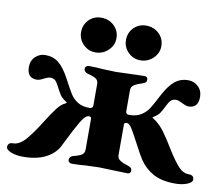

<svg xmlns="http://www.w3.org/2000/svg" viewBox="-74 -734 972 834"><g transform="rotate(10 412.5 -317.0)"><path d="M2 -20Q2 -40 25 -40Q52 -40 78.5 -69.5Q105 -99 139 -154Q166 -197 183 -219Q200 -241 215 -248Q216 -249 219.5 -250.5Q223 -252 223.5 -254Q224 -256 220 -258Q202 -269 193 -282.5Q184 -296 172 -320Q164 -336 156 -342.5Q148 -349 135 -349Q127 -349 119 -345Q111 -341 108 -340Q90 -330 78 -330Q35 -330 35 -379Q35 -407 53.5 -424.5Q72 -442 97 -442Q132 -442 156.5 -422Q181 -402 205 -357Q227 -315 239.5 -295Q252 -275 272.5 -262Q293 -249 325 -249Q340 -249 340 -263V-357Q340 -372 330 -379.5Q320 -387 292 -394Q275 -399 275 -414Q275 -420 280 -424Q285 -428 291 -428Q323 -428 354 -425Q394 -423 411 -423Q427 -423 471 -425Q517 -427 536 -427Q551 -427 551 -413Q551 -405 546.5 -401Q542 -397 533 -394Q505 -385 495 -377Q485 -369 485 -356V-263Q485 -249 500 -249Q532 -249 553 -262.5Q574 -276 586.5 -296Q599 -316 620 -357Q644 -402 668.5 -422Q693 -442 728 -442Q753 -442 771.5 -424.5Q790 -407 790 -379Q790 -330 747 -330Q738 -330 729 -334.5Q720 -339 717 -340Q714 -341 706 -345Q698 -349 690 -349Q677 -349 669 -342.5Q661 -336 653 -320Q641 -295 632.5 -282.5Q624 -270 606 -259Q602 -256 602 -255Q602 -254 605 -252.5Q608 -251 611 -249Q637 -231 657.5 -203Q678 -175 707 -127Q734 -84 754.5 -62Q775 -40 800 -40Q823 -40 823 -20Q823 -8 801 1Q779 10 748 10Q689 10 651.5 -10.5Q614 -31 590 -67Q578 -85 553 -133Q531 -175 519 -194Q507 -213 496 -213Q485 -213 485 -204V-69Q485 -56 495 -48Q505 -40 533 -31Q542 -28 546.5 -24Q551 -20 551 -12Q551 2 536 2Q517 2 471 0Q427 -2 411 -2Q394 -2 354 0Q322 3 291 3Q285 3 280 -1Q275 -5 275 -11Q275 -26 292 -31Q320 -38 330 -45.5Q340 -53 340 -68V-204Q340 -213 329 -213Q314 -213 295 -181.5Q276 -150 244 -85L235 -67Q218 -32 178 -11Q138 10 77 10Q46 10 24 1Q2 -8 2 -20ZM232 -567Q232 -600 254 -622Q276 -644 308 -644Q342 -644 365 -622Q388 -600 388 -567Q388 -536 364.5 -513.5Q341 -491 308 -491Q277 -491 254.5 -513.5Q232 -536 232 -567ZM430 -567Q430 -600 452 -622Q474 -644 506 -644Q540 -644 563 -622Q586 -600 586 -567Q586 -536 562.5 -513.5Q539 -491 506 -491Q475 -491 452.5 -513.5Q430 -536 430 -567Z"/></g></svg>

Font: EB Garamond ExtraBold
Style: Regular
Weight: 800
Designer: Georg Duffner and Octavio Pardo
Foundry: Georg Duffner
Version: Version 1.000